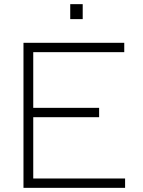

<svg xmlns="http://www.w3.org/2000/svg" viewBox="-20 -904 690 924"><path d="M93 0V-698H578V-653H140V-385H457V-340H140V-45H582V0ZM318 -812V-884H378V-812Z"/></svg>

Font: Azeret Mono Thin
Style: Regular
Weight: 100
Designer: Martin Vácha
Foundry: Displaay
Version: Version 1.002